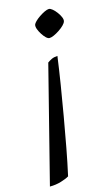

<svg xmlns="http://www.w3.org/2000/svg" viewBox="-159 -545 499 856"><g transform="rotate(-15 90.5 -117.0)"><path d="M-40 266 96 -270Q104 -276 115 -281.5Q126 -287 143 -288Q135 -229 124 -160.5Q113 -92 100.5 -20.5Q88 51 75.5 118Q63 185 50 243Q37 251 12.5 258.5Q-12 266 -40 266ZM130 -374Q123 -374 114.5 -382Q106 -390 98 -402.5Q90 -415 85.5 -427Q81 -439 83 -448Q85 -454 93.5 -462.5Q102 -471 114.5 -479.5Q127 -488 139.5 -494Q152 -500 160 -500Q167 -500 176.5 -492Q186 -484 194.5 -472.5Q203 -461 208 -449.5Q213 -438 211 -430Q209 -422 199.5 -412.5Q190 -403 176.5 -394Q163 -385 150.5 -379.5Q138 -374 130 -374Z"/></g></svg>

Font: Texturina Medium 12pt ExtraLight
Style: Italic
Weight: 250
Italic angle: -11°
Version: Version 1.002